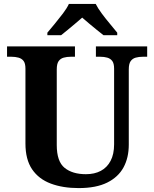

<svg xmlns="http://www.w3.org/2000/svg" viewBox="-20 -951 788 981"><path d="M382 10Q301 10 239.5 -13Q178 -36 144 -86Q110 -136 110 -218V-600Q110 -627 100.5 -639.5Q91 -652 74.5 -656.5Q58 -661 39 -661H16V-714H363V-661H341Q322 -661 305.5 -656.5Q289 -652 279.5 -638.5Q270 -625 270 -596V-210Q270 -126 310 -93.5Q350 -61 419 -61Q463 -61 495 -78Q527 -95 545 -129Q563 -163 563 -214V-600Q563 -627 553.5 -639.5Q544 -652 528 -656.5Q512 -661 493 -661H470V-714H732V-661H709Q690 -661 673.5 -656.5Q657 -652 647.5 -638.5Q638 -625 638 -596V-212Q638 -145 611 -95.5Q584 -46 527.5 -18Q471 10 382 10ZM222 -784Q238 -803 259.5 -829Q281 -855 301.5 -882Q322 -909 332 -931H469Q480 -909 500 -882Q520 -855 542 -829Q564 -803 579 -784V-771H509Q495 -782 475 -798Q455 -814 435 -831Q415 -848 400 -861Q385 -848 365 -831Q345 -814 325.5 -798Q306 -782 292 -771H222Z"/></svg>

Font: Noto Rashi Hebrew
Style: Bold
Weight: 700
Version: Version 1.006